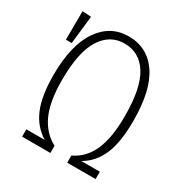

<svg xmlns="http://www.w3.org/2000/svg" viewBox="-161 -822 911 950"><g transform="rotate(30 294.0 -347.0)"><path d="M305.2 -693.8Q412.1 -693.8 472.7 -605.5Q533.2 -517.1 533.2 -342.8Q533.2 -220.7 502.9 -149.7Q472.7 -78.6 409.2 -42H515.1V0H353V-41Q419.9 -72.3 452.4 -145Q484.9 -217.8 484.9 -342.8Q484.9 -502 437.7 -577.4Q390.6 -652.8 305.2 -652.8Q221.2 -652.8 173.6 -576.4Q126 -500 126 -341.8Q126 -219.2 158.7 -147.5Q191.4 -75.7 256.8 -41V0H95.2V-42H200.2Q137.2 -80.6 107.2 -151.9Q77.1 -223.1 77.1 -341.8Q77.1 -512.7 139.2 -603.3Q201.2 -693.8 305.2 -693.8ZM43.9 -687 94.2 -684.1 76.2 -523.9H43Z"/></g></svg>

Font: Fira Sans Compressed ExtraLight
Style: Regular
Weight: 250
Width: 1
Designer: Carrois Corporate & Edenspiekermann AG
Foundry: Carrois Corporate GbR & Edenspiekermann AG
Version: Version 4.203;PS 004.203;hotconv 1.0.88;makeotf.lib2.5.64775